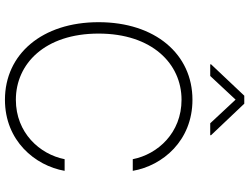

<svg xmlns="http://www.w3.org/2000/svg" viewBox="-134 -850 994 765"><g transform="rotate(90 362.5 -467.0)"><path d="M377 9.8C540.5 9.8 639.6 -110.4 660.2 -228H613.8C594.2 -128.9 508.8 -33.7 377 -33.7C233.9 -33.7 113.3 -148.9 113.3 -363.3C113.3 -576.2 233.4 -693.8 377 -693.8C508.8 -693.8 594.2 -599.1 613.8 -499.5H660.2C639.6 -618.7 540 -737.3 377 -737.3C195.3 -737.3 67.9 -588.9 67.9 -363.3C67.9 -138.2 195.3 9.8 377 9.8ZM282.2 -808.1 376.5 -909.2 470.7 -808.1H518.1V-811.5L392.6 -943.8H360.8L235.8 -811.5V-808.1Z"/></g></svg>

Font: Raveo ExtraLight
Style: Regular
Weight: 200
Designer: Jakub Foglar, Rasmus Andersson (Inter)
Foundry: Jakubfoglar.com
Version: Version 1.100;Glyphs 3.2.3 (3260)